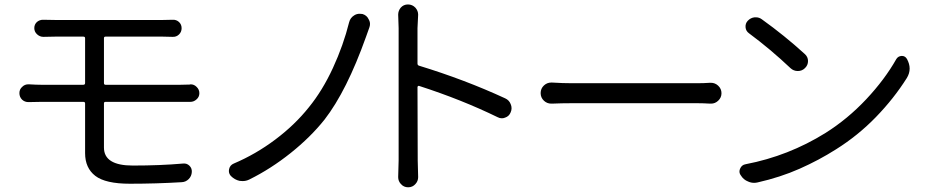

<svg xmlns="http://www.w3.org/2000/svg" viewBox="-20 -794 4088 845"><path d="M776.4 -345.7H444.3Q437.5 -345.7 437.5 -338.9V-144.5Q437.5 -65.4 564.5 -65.4Q684.6 -65.4 785.2 -74.2Q801.8 -76.2 813.5 -64.9Q825.2 -53.7 824.2 -37.1Q823.2 -18.6 810.5 -5.9Q797.9 6.8 780.3 7.8Q667 14.6 551.8 14.6Q444.3 14.6 399.4 -20Q354.5 -54.7 354.5 -120.1V-338.9Q354.5 -345.7 346.7 -345.7H160.2Q139.6 -345.7 107.4 -344.7Q106.4 -344.7 104.5 -344.7Q88.9 -344.7 77.1 -355.5Q65.4 -367.2 65.4 -384.3Q65.4 -401.4 78.1 -412.1Q88.9 -422.9 104.5 -422.9Q105.5 -422.9 107.4 -422.9Q140.6 -420.9 160.2 -420.9H346.7Q354.5 -420.9 354.5 -428.7V-626Q354.5 -632.8 346.7 -632.8H221.7Q194.3 -632.8 170.9 -631.8Q155.3 -631.8 143.1 -643.1Q130.9 -654.3 130.9 -670.4Q130.9 -686.5 142.6 -697.3Q154.3 -707 168.9 -707Q169.9 -707 170.9 -707Q197.3 -706.1 221.7 -706.1H697.3Q717.8 -706.1 739.3 -707Q755.9 -708 767.6 -697.3Q779.3 -686.5 779.3 -669.9Q779.3 -653.3 767.6 -642.1Q755.9 -630.9 739.3 -631.8Q717.8 -632.8 697.3 -632.8H444.3Q437.5 -632.8 437.5 -626V-428.7Q437.5 -420.9 444.3 -420.9H774.4Q790 -420.9 816.4 -421.9Q817.4 -422.9 818.4 -422.9Q834 -422.9 844.7 -412.1Q857.4 -400.4 857.4 -383.8Q857.4 -367.2 844.7 -356.4Q833 -345.7 817.4 -345.7Q817.4 -345.7 816.4 -345.7Q801.8 -345.7 776.4 -345.7Z M1516.6 -696.3Q1521.5 -715.8 1539.1 -726.6Q1549.8 -733.4 1562.5 -733.4Q1568.4 -733.4 1575.2 -732.4Q1594.7 -726.6 1602.5 -709Q1608.4 -699.2 1608.4 -688.5Q1608.4 -680.7 1605.5 -672.9Q1598.6 -653.3 1590.8 -631.8Q1505.9 -393.6 1408.2 -267.6Q1346.7 -190.4 1259.3 -120.6Q1171.9 -50.8 1077.1 -3.9Q1063.5 2.9 1047.9 2.9Q1041 2.9 1034.2 2Q1012.7 -2.9 996.1 -19.5Q987.3 -29.3 987.3 -42Q987.3 -45.9 988.3 -49.8Q992.2 -67.4 1008.8 -74.2Q1105.5 -115.2 1191.4 -179.7Q1277.3 -244.1 1338.9 -321.3Q1399.4 -395.5 1445.3 -495.1Q1491.2 -594.7 1516.6 -696.3Z M2203.1 -361.3Q2220.7 -353.5 2227.5 -335.9Q2231.4 -327.1 2231.4 -317.4Q2231.4 -308.6 2227.5 -299.8Q2220.7 -282.2 2203.1 -276.4Q2196.3 -273.4 2188.5 -273.4Q2178.7 -273.4 2169.9 -278.3Q2011.7 -355.5 1824.2 -416Q1822.3 -417 1819.8 -415Q1817.4 -413.1 1817.4 -411.1L1818.4 -87.9L1820.3 -14.6Q1820.3 2.9 1808.6 15.6Q1795.9 30.3 1776.4 30.3Q1756.8 30.3 1744.1 15.6Q1732.4 2.9 1732.4 -14.6L1734.4 -87.9V-669.9L1732.4 -729.5Q1732.4 -746.1 1743.2 -759.8Q1755.9 -774.4 1775.4 -774.4Q1794.9 -774.4 1808.6 -759.8Q1820.3 -746.1 1820.3 -729.5L1817.4 -669.9V-514.6Q1817.4 -506.8 1824.2 -504.9Q2025.4 -443.4 2203.1 -361.3Z M2409.2 -337.9Q2407.2 -337.9 2406.2 -337.9Q2387.7 -337.9 2374 -350.6Q2359.4 -364.3 2359.4 -384.3Q2359.4 -404.3 2374 -418Q2387.7 -430.7 2406.2 -430.7Q2407.2 -430.7 2409.2 -430.7Q2457 -427.7 2499 -427.7H3046.9Q3077.1 -427.7 3105.5 -429.7Q3107.4 -429.7 3108.4 -429.7Q3127 -429.7 3140.6 -417Q3155.3 -403.3 3155.3 -383.8Q3155.3 -364.3 3140.6 -350.6Q3127 -337.9 3109.4 -337.9Q3107.4 -337.9 3105.5 -337.9Q3074.2 -339.8 3047.9 -339.8H2499Q2451.2 -339.8 2409.2 -337.9Z M3276.4 -647.5Q3262.7 -657.2 3261.2 -673.8Q3259.8 -690.4 3270.5 -702.1Q3283.2 -715.8 3300.8 -717.8Q3303.7 -717.8 3306.6 -717.8Q3321.3 -717.8 3333 -709Q3432.6 -637.7 3521.5 -556.6Q3536.1 -543.9 3536.1 -525.4Q3536.1 -506.8 3522.5 -494.1Q3509.8 -481.4 3491.2 -481.4Q3472.7 -481.4 3459 -494.1Q3370.1 -578.1 3276.4 -647.5ZM3314.5 8.8Q3306.6 10.7 3298.8 10.7Q3285.2 10.7 3272.5 4.9Q3252 -2.9 3240.2 -22.5Q3234.4 -30.3 3234.4 -39.1Q3234.4 -45.9 3237.3 -51.8Q3244.1 -68.4 3261.7 -71.3Q3450.2 -107.4 3613.3 -209Q3710.9 -270.5 3792.5 -357.4Q3874 -444.3 3924.8 -534.2Q3932.6 -546.9 3948.2 -547.9Q3948.2 -547.9 3949.2 -547.9Q3963.9 -547.9 3971.7 -534.2Q3983.4 -512.7 3983.4 -492.2Q3983.4 -470.7 3970.7 -450.2Q3914.1 -360.4 3835 -278.8Q3755.9 -197.3 3659.2 -136.7Q3584 -88.9 3499 -51.3Q3414.1 -13.7 3314.5 8.8Z"/></svg>

Font: Gen Jyuu Gothic P Regular
Style: Regular
Weight: 400
Designer: [Source Han Sans]
Ryoko NISHIZUKA  (kana & ideographs); Paul D. Hunt (Latin, Greek & Cyrillic); Wenlong ZHANG  (bopomofo
Version: Version 1.002.20150607